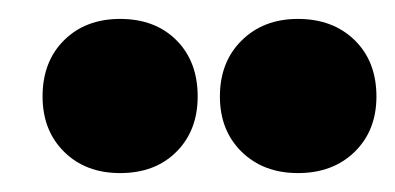

<svg xmlns="http://www.w3.org/2000/svg" viewBox="-20 -673 418 203"><path d="M107 -490Q70.5 -490 47.8 -512.5Q25 -535 25 -571Q25 -608 47.8 -630.5Q70.5 -653 107 -653Q144 -653 166.5 -630.5Q189 -608 189 -571Q189 -535 166.5 -512.5Q144 -490 107 -490ZM295 -490Q258.5 -490 235.5 -512.5Q212.5 -535 212.5 -571Q212.5 -607.5 235.5 -630.2Q258.5 -653 295 -653Q332 -653 355 -630.5Q378 -608 378 -571Q378 -535 355 -512.5Q332 -490 295 -490Z"/></svg>

Font: Fraunces 144pt Black
Style: Regular
Weight: 900
Version: Version 1.000;[0bf87f6ff]